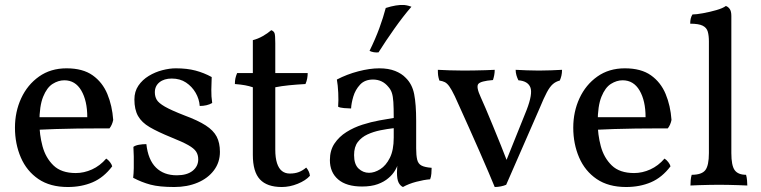

<svg xmlns="http://www.w3.org/2000/svg" viewBox="-20 -741 3052 770"><path d="M252 9Q181 9 134 -23Q87 -55 63.5 -109.5Q40 -164 40 -229Q40 -293 65 -347Q90 -401 136.5 -434Q183 -467 247 -467Q312 -467 351.5 -439Q391 -411 410.5 -364Q430 -317 434 -260Q430 -240 419 -226Q402 -226 368 -226Q334 -226 291 -225.5Q248 -225 203 -223.5Q158 -222 118 -220V-271H330Q330 -337 306 -378Q282 -419 238 -419Q214 -419 191 -404.5Q168 -390 153 -353Q138 -316 138 -250Q138 -201 150.5 -154.5Q163 -108 194.5 -77.5Q226 -47 284 -47Q317 -47 349 -61.5Q381 -76 406 -105Q414 -100 421 -91Q428 -82 430 -74Q396 -29 351.5 -10Q307 9 252 9Z M829 -432Q828 -408 827.5 -381Q827 -354 831 -328Q821 -322 808 -319Q795 -316 781 -316Q779 -344 764.5 -369Q750 -394 726 -410Q702 -426 669 -426Q638 -426 619.5 -411Q601 -396 601 -371Q601 -354 608.5 -341Q616 -328 641 -313.5Q666 -299 720 -278Q774 -258 805 -238Q836 -218 849 -193Q862 -168 862 -132Q862 -90 838 -58Q814 -26 772.5 -8.5Q731 9 679 9Q619 9 583.5 -0.5Q548 -10 514 -28Q516 -44 516.5 -67Q517 -90 516.5 -113Q516 -136 515 -152Q523 -158 537.5 -160.5Q552 -163 567 -163Q574 -100 605.5 -69Q637 -38 689 -38Q730 -38 752.5 -56Q775 -74 775 -102Q775 -120 766.5 -133Q758 -146 735 -159Q712 -172 667 -190Q613 -212 580.5 -231Q548 -250 533.5 -276Q519 -302 519 -342Q519 -374 535 -397.5Q551 -421 576.5 -436.5Q602 -452 631 -459.5Q660 -467 685 -467Q730 -467 764 -458Q798 -449 829 -432Z M1110 9Q1051 9 1022.5 -21.5Q994 -52 994 -120V-391Q979 -396 963 -399Q947 -402 922 -404Q922 -417 924 -426.5Q926 -436 931 -448H994V-580Q1014 -585 1033.5 -596Q1053 -607 1068 -620Q1078 -616 1081 -608Q1084 -600 1084 -568V-448H1214Q1214 -438 1212 -426.5Q1210 -415 1205 -404Q1169 -402 1139 -399Q1109 -396 1084 -391V-141Q1084 -108 1091 -86.5Q1098 -65 1111 -55Q1124 -45 1142 -45Q1163 -45 1178.5 -51Q1194 -57 1208 -69Q1221 -54 1223 -36Q1206 -17 1174 -4Q1142 9 1110 9Z M1596 9Q1585 4 1578.5 -9Q1572 -22 1572 -50Q1572 -59 1573 -71.5Q1574 -84 1577 -94H1579Q1576 -78 1565.5 -59.5Q1555 -41 1538 -27Q1521 -12 1495 -2.5Q1469 7 1432 7Q1369 7 1336 -21.5Q1303 -50 1303 -99Q1303 -138 1321.5 -165.5Q1340 -193 1369.5 -211.5Q1399 -230 1433.5 -241Q1468 -252 1501 -258Q1534 -264 1559 -268Q1559 -309 1557.5 -332Q1556 -355 1551.5 -368.5Q1547 -382 1538 -392Q1526 -407 1510.5 -414.5Q1495 -422 1476 -422Q1443 -422 1424 -401.5Q1405 -381 1397 -354Q1389 -327 1388 -306Q1377 -306 1360 -307.5Q1343 -309 1336 -313Q1338 -338 1336.5 -369Q1335 -400 1331 -422Q1371 -443 1417 -455Q1463 -467 1501 -467Q1538 -467 1564.5 -456.5Q1591 -446 1607 -429Q1633 -404 1641 -363.5Q1649 -323 1649 -256V-146Q1649 -118 1653 -101Q1657 -84 1670.5 -77Q1684 -70 1711 -68Q1711 -58 1710 -45Q1709 -32 1705 -22Q1680 -20 1649.5 -12Q1619 -4 1596 9ZM1460 -48Q1482 -48 1505 -62.5Q1528 -77 1543.5 -108Q1559 -139 1559 -189V-227Q1533 -224 1505.5 -218.5Q1478 -213 1454 -202Q1430 -191 1415 -171.5Q1400 -152 1400 -119Q1400 -82 1418 -65Q1436 -48 1460 -48ZM1498 -531Q1489 -530 1479.5 -531.5Q1470 -533 1462 -537Q1486 -586 1501.5 -628.5Q1517 -671 1527 -709Q1549 -716 1567.5 -719Q1586 -722 1601 -721Q1610 -720 1617.5 -718Q1625 -716 1630 -714Q1597 -676 1562 -626.5Q1527 -577 1498 -531Z M1964 9Q1956 -11 1939.5 -49.5Q1923 -88 1902.5 -135Q1882 -182 1861.5 -227.5Q1841 -273 1825.5 -307.5Q1810 -342 1804 -355Q1791 -382 1782 -394.5Q1773 -407 1764 -411.5Q1755 -416 1742 -418Q1738 -431 1737 -439Q1736 -447 1736 -461Q1757 -460 1783 -459Q1809 -458 1841 -458Q1862 -458 1884.5 -458.5Q1907 -459 1927.5 -459.5Q1948 -460 1964 -461Q1964 -450 1962 -439.5Q1960 -429 1957 -420Q1907 -416 1898 -404Q1889 -392 1908 -351Q1915 -336 1928 -305.5Q1941 -275 1957 -236Q1973 -197 1989 -157.5Q2005 -118 2017 -86H2006Q2032 -151 2053 -203Q2074 -255 2092 -300Q2117 -365 2107 -390.5Q2097 -416 2059 -419Q2054 -429 2051 -439.5Q2048 -450 2048 -461Q2067 -460 2092.5 -459Q2118 -458 2141 -458Q2164 -458 2190 -459Q2216 -460 2234 -461Q2234 -448 2231.5 -437.5Q2229 -427 2225 -418Q2209 -414 2197 -403.5Q2185 -393 2173 -370.5Q2161 -348 2145 -309L2010 0Q2001 4 1988.5 6.5Q1976 9 1964 9Z M2491 9Q2420 9 2373 -23Q2326 -55 2302.5 -109.5Q2279 -164 2279 -229Q2279 -293 2304 -347Q2329 -401 2375.5 -434Q2422 -467 2486 -467Q2551 -467 2590.5 -439Q2630 -411 2649.5 -364Q2669 -317 2673 -260Q2669 -240 2658 -226Q2641 -226 2607 -226Q2573 -226 2530 -225.5Q2487 -225 2442 -223.5Q2397 -222 2357 -220V-271H2569Q2569 -337 2545 -378Q2521 -419 2477 -419Q2453 -419 2430 -404.5Q2407 -390 2392 -353Q2377 -316 2377 -250Q2377 -201 2389.5 -154.5Q2402 -108 2433.5 -77.5Q2465 -47 2523 -47Q2556 -47 2588 -61.5Q2620 -76 2645 -105Q2653 -100 2660 -91Q2667 -82 2669 -74Q2635 -29 2590.5 -10Q2546 9 2491 9Z M2749 3Q2749 -7 2750 -18.5Q2751 -30 2754 -40Q2794 -40 2808.5 -58.5Q2823 -77 2823 -127V-575Q2823 -598 2818.5 -614Q2814 -630 2798 -638Q2782 -646 2748 -646Q2748 -657 2750 -666Q2752 -675 2757 -683Q2772 -683 2799.5 -688Q2827 -693 2853 -700.5Q2879 -708 2891 -717Q2900 -714 2906.5 -705Q2913 -696 2913 -677V-127Q2913 -77 2926.5 -58.5Q2940 -40 2972 -40Q2975 -30 2976 -17Q2977 -4 2977 3Q2959 2 2940.5 1.5Q2922 1 2902.5 0.5Q2883 0 2864 0Q2845 0 2824.5 0.5Q2804 1 2784.5 1.5Q2765 2 2749 3Z"/></svg>

Font: Vollkorn
Style: Regular
Weight: 400
Designer: Friedrich Althausen
Foundry: Friedrich Althausen
Version: Version 4.104